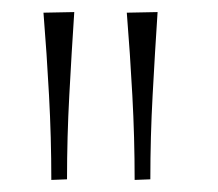

<svg xmlns="http://www.w3.org/2000/svg" viewBox="-20 -764 361 318"><path d="M65 -466Q65 -536.5 61.2 -605.8Q57.5 -675 52 -743L103 -744Q98.5 -676 94.8 -606.5Q91 -537 91 -467ZM203 -466Q203 -536.5 199.2 -605.8Q195.5 -675 190 -743L241 -744Q236.5 -676 232.8 -606.5Q229 -537 229 -467Z"/></svg>

Font: Commissioner Loud Thin
Style: Regular
Weight: 100
Designer: Kostas Bartsokas
Foundry: Kostas Bartsokas
Version: Version 1.000; ttfautohint (v1.8.3)